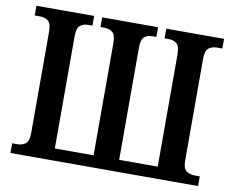

<svg xmlns="http://www.w3.org/2000/svg" viewBox="-78 -815 1119 917"><g transform="rotate(10 481.5 -357.0)"><path d="M27 0V-47H53Q76 -47 92 -59.5Q108 -72 108 -112V-603Q108 -643 92 -655Q76 -667 53 -667H27V-714H307V-667H287Q263 -667 247.5 -654.5Q232 -642 232 -602V-58H420V-603Q420 -642 404.5 -654.5Q389 -667 365 -667H346V-714H617V-667H598Q574 -667 559 -654.5Q544 -642 544 -602V-58H731V-602Q731 -642 716 -654.5Q701 -667 676 -667H657V-714H937V-667H910Q887 -667 871 -654.5Q855 -642 855 -602V-110Q855 -71 871.5 -59Q888 -47 912 -47H937V0Z"/></g></svg>

Font: Noto Serif Condensed SemiBold
Style: Regular
Weight: 600
Width: 3
Designer: Monotype Design Team
Foundry: Monotype Imaging Inc.
Version: Version 2.013